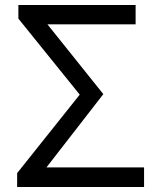

<svg xmlns="http://www.w3.org/2000/svg" viewBox="-20 -753 641 773"><path d="M49 0H560V-79H167L396 -374L171 -655H526V-733H54V-678L301 -372L49 -56Z"/></svg>

Font: Noto Sans CJK HK
Style: Regular
Weight: 400
Designer: Ryoko NISHIZUKA 西塚涼子 (kana, bopomofo & ideographs); Paul D. Hunt (Latin, Greek & Cyrillic); Sandoll Communications 산돌커뮤니
Foundry: Adobe
Version: Version 2.004;hotconv 1.0.118;makeotfexe 2.5.65603